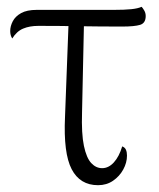

<svg xmlns="http://www.w3.org/2000/svg" viewBox="-20 -534 468 564"><path d="M268 10Q215 10 190.5 -37Q166 -84 171 -191L182 -482H227L221 -204Q219 -141 226.5 -105.5Q234 -70 248 -55Q262 -40 280 -40Q299 -40 314.5 -57Q330 -74 339 -104Q347 -101 350 -94Q353 -87 353 -77Q353 -56 342 -36Q331 -16 312 -3Q293 10 268 10ZM16 -421Q10 -430 10 -443Q10 -457 17.5 -471.5Q25 -486 42 -495.5Q59 -505 88 -505H315Q346 -505 365.5 -507Q385 -509 396 -514Q399 -511 403.5 -503.5Q408 -496 408 -487Q408 -466 391.5 -461Q375 -456 339 -456Q273 -456 212.5 -457Q152 -458 93 -458Q67 -458 48 -450Q29 -442 16 -421Z"/></svg>

Font: Arima Thin Light
Style: Regular
Weight: 300
Version: Version 1.100